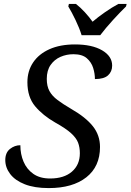

<svg xmlns="http://www.w3.org/2000/svg" viewBox="-20 -951 667 981"><path d="M229 10Q156 10 106.5 -9.5Q57 -29 32 -62Q7 -95 7 -133Q7 -171 31 -190Q55 -209 84 -209Q84 -163 100.5 -124.5Q117 -86 150.5 -62.5Q184 -39 236 -39Q307 -39 347.5 -74Q388 -109 388 -168Q388 -198 379 -222Q370 -246 343 -270.5Q316 -295 262 -325Q199 -361 159.5 -408Q120 -455 120 -531Q120 -588 149 -631.5Q178 -675 232.5 -699.5Q287 -724 363 -724Q450 -724 501.5 -694Q553 -664 553 -616Q553 -585 532 -566Q511 -547 465 -547Q465 -575 456 -604Q447 -633 423.5 -653.5Q400 -674 355 -674Q320 -674 289 -660.5Q258 -647 238.5 -619Q219 -591 219 -548Q219 -511 232.5 -486Q246 -461 274 -440Q302 -419 343 -395Q418 -352 454.5 -306Q491 -260 491 -200Q491 -100 421 -45Q351 10 229 10ZM397 -771Q386 -807 366 -848.5Q346 -890 329 -918L332 -931H368Q391 -913 413.5 -888.5Q436 -864 453 -840Q481 -864 517 -889Q553 -914 585 -931H627L624 -918Q595 -890 557.5 -849Q520 -808 492 -771Z"/></svg>

Font: NotoSerif-Italic
Style: Regular
Weight: 400
Italic angle: -12°
Designer: Monotype Design Team
Foundry: Monotype Imaging Inc.
Version: Version 2.007; ttfautohint (v1.8) -l 8 -r 50 -G 200 -x 14 -D